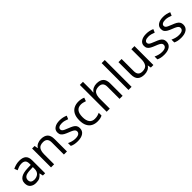

<svg xmlns="http://www.w3.org/2000/svg" viewBox="372 -2298 3847 3847"><g transform="rotate(-45 2295.0 -375.0)"><path d="M288 -545Q386 -545 433 -502Q480 -459 480 -365V0H416L399 -76H395Q360 -32 321.5 -11Q283 10 215 10Q142 10 94 -28.5Q46 -67 46 -149Q46 -229 109 -272.5Q172 -316 303 -320L394 -323V-355Q394 -422 365 -448Q336 -474 283 -474Q241 -474 203 -461.5Q165 -449 132 -433L105 -499Q140 -518 188 -531.5Q236 -545 288 -545ZM314 -259Q214 -255 175.5 -227Q137 -199 137 -148Q137 -103 164.5 -82Q192 -61 235 -61Q303 -61 348 -98.5Q393 -136 393 -214V-262Z M904 -546Q1000 -546 1049 -499.5Q1098 -453 1098 -349V0H1011V-343Q1011 -472 891 -472Q802 -472 768 -422Q734 -372 734 -278V0H646V-536H717L730 -463H735Q761 -505 807 -525.5Q853 -546 904 -546Z M1613 -148Q1613 -70 1555 -30Q1497 10 1399 10Q1343 10 1302.5 1Q1262 -8 1231 -24V-104Q1263 -88 1308.5 -74.5Q1354 -61 1401 -61Q1468 -61 1498 -82.5Q1528 -104 1528 -140Q1528 -160 1517 -176Q1506 -192 1477.5 -208Q1449 -224 1396 -244Q1344 -264 1307 -284Q1270 -304 1250 -332Q1230 -360 1230 -404Q1230 -472 1285.5 -509Q1341 -546 1431 -546Q1480 -546 1522.5 -536.5Q1565 -527 1602 -510L1572 -440Q1538 -454 1501 -464Q1464 -474 1425 -474Q1371 -474 1342.5 -456.5Q1314 -439 1314 -409Q1314 -387 1327 -371.5Q1340 -356 1370.5 -341.5Q1401 -327 1452 -307Q1503 -288 1539 -268Q1575 -248 1594 -219.5Q1613 -191 1613 -148Z M1958 10Q1887 10 1831.5 -19Q1776 -48 1744.5 -109Q1713 -170 1713 -265Q1713 -364 1746 -426Q1779 -488 1835.5 -517Q1892 -546 1964 -546Q2005 -546 2043 -537.5Q2081 -529 2105 -517L2078 -444Q2054 -453 2022 -461Q1990 -469 1962 -469Q1804 -469 1804 -266Q1804 -169 1842.5 -117.5Q1881 -66 1957 -66Q2001 -66 2034.5 -75Q2068 -84 2096 -97V-19Q2069 -5 2036.5 2.5Q2004 10 1958 10Z M2311 -537Q2311 -497 2306 -462H2312Q2338 -503 2382.5 -524Q2427 -545 2479 -545Q2577 -545 2626 -498.5Q2675 -452 2675 -349V0H2588V-343Q2588 -472 2468 -472Q2378 -472 2344.5 -421.5Q2311 -371 2311 -277V0H2223V-760H2311Z M2929 0H2841V-760H2929Z M3547 -536V0H3475L3462 -71H3458Q3432 -29 3386 -9.5Q3340 10 3288 10Q3191 10 3142 -36.5Q3093 -83 3093 -185V-536H3182V-191Q3182 -63 3301 -63Q3390 -63 3424.5 -113Q3459 -163 3459 -257V-536Z M4066 -148Q4066 -70 4008 -30Q3950 10 3852 10Q3796 10 3755.5 1Q3715 -8 3684 -24V-104Q3716 -88 3761.5 -74.5Q3807 -61 3854 -61Q3921 -61 3951 -82.5Q3981 -104 3981 -140Q3981 -160 3970 -176Q3959 -192 3930.5 -208Q3902 -224 3849 -244Q3797 -264 3760 -284Q3723 -304 3703 -332Q3683 -360 3683 -404Q3683 -472 3738.5 -509Q3794 -546 3884 -546Q3933 -546 3975.5 -536.5Q4018 -527 4055 -510L4025 -440Q3991 -454 3954 -464Q3917 -474 3878 -474Q3824 -474 3795.5 -456.5Q3767 -439 3767 -409Q3767 -387 3780 -371.5Q3793 -356 3823.5 -341.5Q3854 -327 3905 -307Q3956 -288 3992 -268Q4028 -248 4047 -219.5Q4066 -191 4066 -148Z M4545 -148Q4545 -70 4487 -30Q4429 10 4331 10Q4275 10 4234.5 1Q4194 -8 4163 -24V-104Q4195 -88 4240.5 -74.5Q4286 -61 4333 -61Q4400 -61 4430 -82.5Q4460 -104 4460 -140Q4460 -160 4449 -176Q4438 -192 4409.5 -208Q4381 -224 4328 -244Q4276 -264 4239 -284Q4202 -304 4182 -332Q4162 -360 4162 -404Q4162 -472 4217.5 -509Q4273 -546 4363 -546Q4412 -546 4454.5 -536.5Q4497 -527 4534 -510L4504 -440Q4470 -454 4433 -464Q4396 -474 4357 -474Q4303 -474 4274.5 -456.5Q4246 -439 4246 -409Q4246 -387 4259 -371.5Q4272 -356 4302.5 -341.5Q4333 -327 4384 -307Q4435 -288 4471 -268Q4507 -248 4526 -219.5Q4545 -191 4545 -148Z"/></g></svg>

Font: Noto Sans Coptic
Style: Regular
Weight: 400
Designer: Monotype Design Team, Denis Moyogo Jacquerye
Foundry: Monotype Imaging Inc.
Version: Version 2.002; ttfautohint (v1.8.4.7-5d5b)